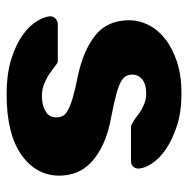

<svg xmlns="http://www.w3.org/2000/svg" viewBox="-14 -556 580 593"><g transform="rotate(90 276.5 -260.0)"><path d="M273 10Q208 10 162.5 -4.5Q117 -19 88 -40Q59 -61 45.5 -84Q32 -107 31 -123Q30 -134 38 -141Q46 -148 55 -148H169Q175 -148 180 -143Q189 -137 198.5 -129.5Q208 -122 219.5 -115.5Q231 -109 245 -104Q259 -99 277 -99Q305 -99 324 -110Q343 -121 343 -143Q343 -155 338.5 -163.5Q334 -172 320.5 -179.5Q307 -187 281.5 -194.5Q256 -202 215 -210Q136 -227 89.5 -264Q43 -301 43 -369Q43 -399 57.5 -428Q72 -457 100.5 -479.5Q129 -502 171 -516Q213 -530 269 -530Q326 -530 369 -516Q412 -502 441 -482Q470 -462 485 -439.5Q500 -417 501 -399Q502 -388 495 -381Q488 -374 479 -374H375Q367 -374 360 -379Q350 -384 341.5 -391Q333 -398 322.5 -404.5Q312 -411 299 -416Q286 -421 268 -421Q241 -421 226 -409Q211 -397 211 -378Q211 -368 215 -359.5Q219 -351 232 -343.5Q245 -336 270 -329Q295 -322 337 -314Q389 -305 424.5 -288.5Q460 -272 482 -251Q504 -230 513.5 -205Q523 -180 523 -153Q523 -81 458.5 -35.5Q394 10 273 10Z"/></g></svg>

Font: Fz Rubik
Style: Bold
Weight: 700
Designer: Hubert and Fischer
Foundry: Hubert and Fischer
Version: Vit hóa bi FontZin.com